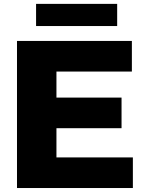

<svg xmlns="http://www.w3.org/2000/svg" viewBox="-20 -946 728 966"><path d="M65.5 0V-740H643.5V-586H264V-455H591.5V-301H264V-154H648.5V0ZM161.5 -815V-926.5H569.5V-815Z"/></svg>

Font: Encode Sans SemiExpanded SemiExpanded ExtraBold
Style: Regular
Weight: 800
Width: 6
Designer: Multiple Designers
Foundry: Impallari Type
Version: Version 3.000; ttfautohint (v1.8.3) -l 8 -r 50 -G 200 -x 14 